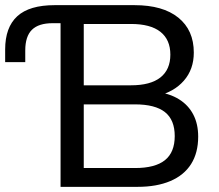

<svg xmlns="http://www.w3.org/2000/svg" viewBox="-20 -725 849 745"><path d="M215 0V-635H184Q130 -635 104 -609.5Q78 -584 78 -529V-484H0V-533Q0 -619 47 -662Q94 -705 192 -705H502Q612 -705 672 -656.5Q732 -608 732 -521Q732 -456 693.5 -412Q655 -368 590 -353V-368Q639 -362 675 -339.5Q711 -317 730 -280.5Q749 -244 749 -195Q749 -132 721.5 -88.5Q694 -45 641 -22.5Q588 0 514 0ZM305 -73H504Q582 -73 620 -103.5Q658 -134 658 -197Q658 -260 620 -290Q582 -320 504 -320H305ZM305 -394H488Q564 -394 602.5 -424.5Q641 -455 641 -513Q641 -571 602.5 -601.5Q564 -632 488 -632H305Z"/></svg>

Font: Nunito Sans 12pt ExtraLight 12pt Medium
Style: Regular
Weight: 500
Version: Version 3.101;gftools[0.9.27]